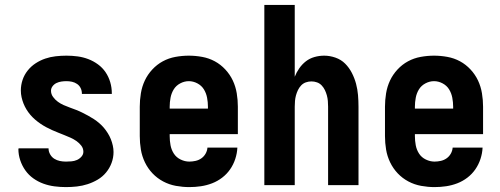

<svg xmlns="http://www.w3.org/2000/svg" viewBox="-20 -755 2040 783"><path d="M249 8Q226 8 202.5 5Q179 2 157 -6Q135 -14 116 -27.5Q97 -41 83.5 -60Q70 -79 62.5 -101.5Q55 -124 55 -147Q55 -148 55.5 -148.5Q56 -149 56 -150H178Q178 -150 178 -149.5Q178 -149 178 -149Q178 -137 184.5 -125.5Q191 -114 201.5 -107.5Q212 -101 224 -98.5Q236 -96 249 -96Q260 -96 271.5 -97Q283 -98 293.5 -102.5Q304 -107 312 -116Q320 -125 320 -136Q320 -150 311.5 -161Q303 -172 291.5 -180Q280 -188 267.5 -193.5Q255 -199 242.5 -204Q230 -209 217.5 -214Q205 -219 192.5 -224.5Q180 -230 168 -236.5Q156 -243 145 -250.5Q134 -258 123.5 -267Q113 -276 104 -286.5Q95 -297 88 -308.5Q81 -320 76 -332.5Q71 -345 68 -358.5Q65 -372 65 -386Q65 -408 72 -429Q79 -450 93 -467.5Q107 -485 125.5 -497Q144 -509 164.5 -516Q185 -523 207 -525.5Q229 -528 251 -528Q274 -528 296.5 -525Q319 -522 340 -514Q361 -506 379.5 -492.5Q398 -479 410.5 -460.5Q423 -442 429.5 -420Q436 -398 436 -375Q436 -375 436 -374Q436 -373 436 -372H314Q314 -373 314 -373Q314 -373 314 -373Q314 -385 309 -395.5Q304 -406 294.5 -412.5Q285 -419 274 -421.5Q263 -424 251 -424Q241 -424 230.5 -422.5Q220 -421 210.5 -416.5Q201 -412 194.5 -403.5Q188 -395 188 -385Q188 -371 196.5 -359.5Q205 -348 216 -340Q227 -332 239.5 -326.5Q252 -321 264.5 -316.5Q277 -312 290 -307Q303 -302 315 -296Q327 -290 339 -283.5Q351 -277 362.5 -269.5Q374 -262 384.5 -253Q395 -244 403.5 -234Q412 -224 419.5 -212Q427 -200 432 -187.5Q437 -175 440 -161.5Q443 -148 443 -135Q443 -112 435 -90.5Q427 -69 412.5 -51.5Q398 -34 378.5 -22.5Q359 -11 337.5 -4Q316 3 293.5 5.5Q271 8 249 8Z M752 8Q725 8 697.5 3Q670 -2 645.5 -15Q621 -28 602 -48Q583 -68 571 -93Q559 -118 554.5 -145Q550 -172 550 -200V-320Q550 -347 554.5 -374.5Q559 -402 570.5 -426.5Q582 -451 601 -471.5Q620 -492 644 -505Q668 -518 695.5 -523Q723 -528 750 -528Q777 -528 804.5 -523Q832 -518 856 -505Q880 -492 899 -471.5Q918 -451 929.5 -426.5Q941 -402 945.5 -374.5Q950 -347 950 -320V-208H672V-200Q672 -181 675.5 -162.5Q679 -144 689 -128.5Q699 -113 716.5 -104.5Q734 -96 752 -96Q765 -96 778 -99Q791 -102 801.5 -109.5Q812 -117 818.5 -128.5Q825 -140 826 -153H948Q947 -130 939.5 -107Q932 -84 918.5 -64.5Q905 -45 886 -30.5Q867 -16 845 -7.5Q823 1 799.5 4.5Q776 8 752 8ZM672 -312H828V-320Q828 -338 824.5 -356.5Q821 -375 811.5 -390.5Q802 -406 785 -415Q768 -424 750 -424Q732 -424 715 -415Q698 -406 688.5 -390.5Q679 -375 675.5 -356.5Q672 -338 672 -320Z M1058 0V-735H1182V-442Q1189 -460 1200.5 -476.5Q1212 -493 1227.5 -505Q1243 -517 1262.5 -522.5Q1282 -528 1302 -528Q1325 -528 1348 -520Q1371 -512 1387.5 -495.5Q1404 -479 1415 -457.5Q1426 -436 1432 -413.5Q1438 -391 1440 -367.5Q1442 -344 1442 -320V0H1318V-320Q1318 -332 1317 -343.5Q1316 -355 1313 -366Q1310 -377 1305 -387.5Q1300 -398 1292 -406.5Q1284 -415 1273 -419Q1262 -423 1250 -423Q1238 -423 1227 -419Q1216 -415 1208 -406.5Q1200 -398 1195 -387.5Q1190 -377 1187 -366Q1184 -355 1183 -343.5Q1182 -332 1182 -320V0Z M1752 8Q1725 8 1697.5 3Q1670 -2 1645.5 -15Q1621 -28 1602 -48Q1583 -68 1571 -93Q1559 -118 1554.5 -145Q1550 -172 1550 -200V-320Q1550 -347 1554.5 -374.5Q1559 -402 1570.5 -426.5Q1582 -451 1601 -471.5Q1620 -492 1644 -505Q1668 -518 1695.5 -523Q1723 -528 1750 -528Q1777 -528 1804.5 -523Q1832 -518 1856 -505Q1880 -492 1899 -471.5Q1918 -451 1929.5 -426.5Q1941 -402 1945.5 -374.5Q1950 -347 1950 -320V-208H1672V-200Q1672 -181 1675.5 -162.5Q1679 -144 1689 -128.5Q1699 -113 1716.5 -104.5Q1734 -96 1752 -96Q1765 -96 1778 -99Q1791 -102 1801.5 -109.5Q1812 -117 1818.5 -128.5Q1825 -140 1826 -153H1948Q1947 -130 1939.5 -107Q1932 -84 1918.5 -64.5Q1905 -45 1886 -30.5Q1867 -16 1845 -7.5Q1823 1 1799.5 4.5Q1776 8 1752 8ZM1672 -312H1828V-320Q1828 -338 1824.5 -356.5Q1821 -375 1811.5 -390.5Q1802 -406 1785 -415Q1768 -424 1750 -424Q1732 -424 1715 -415Q1698 -406 1688.5 -390.5Q1679 -375 1675.5 -356.5Q1672 -338 1672 -320Z"/></svg>

Font: Iosevka SS04 Extrabold
Style: Regular
Weight: 800
Monospace: yes
Designer: Belleve Invis
Foundry: Belleve Invis
Version: Version 19.0.0; ttfautohint (v1.8.4)